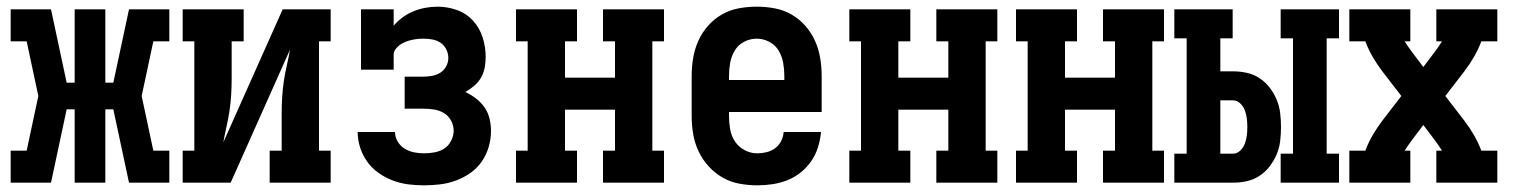

<svg xmlns="http://www.w3.org/2000/svg" viewBox="-20 -548 4540 576"><path d="M133 0H12V-96H60L95 -260L60 -424H12V-520H133L180 -300H204V-520H296V-300H320L367 -520H488V-424H440L405 -260L440 -96H488V0H367L320 -220H296V0H204V-220H180Z M528 0V-96H563V-424H528V-520H711V-424H675V-312Q675 -288 673.5 -263.5Q672 -239 668.5 -215.5Q665 -192 659.5 -168Q654 -144 650 -121L828 -520H972V-424H937V-96H972V0H789V-96H825V-208Q825 -232 826.5 -256.5Q828 -281 831.5 -304.5Q835 -328 840.5 -352Q846 -376 850 -399L672 0Z M1252 8Q1228 8 1204.5 5Q1181 2 1158.5 -6.5Q1136 -15 1116 -29Q1096 -43 1082 -62.5Q1068 -82 1060.5 -105Q1053 -128 1053 -152H1165Q1165 -137 1173 -123.5Q1181 -110 1194 -102Q1207 -94 1222 -91Q1237 -88 1252 -88Q1268 -88 1284 -91Q1300 -94 1313 -102.5Q1326 -111 1333.5 -126Q1341 -141 1341 -156Q1341 -172 1333 -186.5Q1325 -201 1311.5 -209Q1298 -217 1282 -219.5Q1266 -222 1250 -222H1194V-318H1250Q1263 -318 1276.5 -320.5Q1290 -323 1301 -330Q1312 -337 1318.5 -349Q1325 -361 1325 -374Q1325 -387 1319 -399.5Q1313 -412 1302 -419.5Q1291 -427 1277.5 -429.5Q1264 -432 1251 -432Q1241 -432 1232 -431Q1223 -430 1214 -428Q1205 -426 1196.5 -422.5Q1188 -419 1180.5 -414Q1173 -409 1167 -401Q1161 -393 1161 -384V-339H1063V-520H1161V-471Q1173 -485 1188 -496Q1203 -507 1220 -514Q1237 -521 1255.5 -524.5Q1274 -528 1293 -528Q1322 -528 1350.5 -518Q1379 -508 1399 -486Q1419 -464 1428 -435.5Q1437 -407 1437 -377Q1437 -361 1434 -345Q1431 -329 1423 -315Q1415 -301 1402.5 -290.5Q1390 -280 1376 -272Q1393 -264 1408 -252.5Q1423 -241 1433.5 -226Q1444 -211 1448.5 -192.5Q1453 -174 1453 -155Q1453 -131 1446 -107Q1439 -83 1425 -63Q1411 -43 1391 -29Q1371 -15 1348 -6.5Q1325 2 1301 5Q1277 8 1252 8Z M1528 0V-96H1563V-424H1528V-520H1711V-424H1675V-315H1825V-424H1789V-520H1972V-424H1937V-96H1972V0H1789V-96H1825V-219H1675V-96H1711V0Z M2252 8Q2225 8 2198 3Q2171 -2 2147.5 -15.5Q2124 -29 2105.5 -49.5Q2087 -70 2075.5 -94.5Q2064 -119 2059.5 -146Q2055 -173 2055 -200V-320Q2055 -347 2059.5 -374Q2064 -401 2075 -425.5Q2086 -450 2104 -470.5Q2122 -491 2145.5 -504.5Q2169 -518 2196 -523Q2223 -528 2250 -528Q2277 -528 2304 -523Q2331 -518 2354.5 -504.5Q2378 -491 2396 -470.5Q2414 -450 2425 -425.5Q2436 -401 2440.5 -374Q2445 -347 2445 -320V-212H2167V-200Q2167 -180 2170.5 -160Q2174 -140 2185 -123.5Q2196 -107 2214 -97.5Q2232 -88 2252 -88Q2266 -88 2280 -91.5Q2294 -95 2305.5 -103.5Q2317 -112 2323.5 -125Q2330 -138 2331 -152H2443Q2441 -129 2434 -106.5Q2427 -84 2414 -65Q2401 -46 2382.5 -31Q2364 -16 2342.5 -7.5Q2321 1 2298 4.5Q2275 8 2252 8ZM2167 -308H2333V-320Q2333 -340 2329.5 -359.5Q2326 -379 2316 -396Q2306 -413 2288 -422.5Q2270 -432 2250 -432Q2230 -432 2212 -422.5Q2194 -413 2184 -396Q2174 -379 2170.5 -359.5Q2167 -340 2167 -320Z M2528 0V-96H2563V-424H2528V-520H2711V-424H2675V-315H2825V-424H2789V-520H2972V-424H2937V-96H2972V0H2789V-96H2825V-219H2675V-96H2711V0Z M3028 0V-96H3063V-424H3028V-520H3211V-424H3175V-315H3325V-424H3289V-520H3472V-424H3437V-96H3472V0H3289V-96H3325V-219H3175V-96H3211V0Z M3822 0V-87H3859V-433H3822V-520H3997V-433H3960V-87H3997V0ZM3503 0V-87H3540V-433H3503V-520H3678V-433H3641V-334H3679Q3700 -334 3720.5 -329.5Q3741 -325 3758.5 -313.5Q3776 -302 3789 -285Q3802 -268 3810 -249Q3818 -230 3820.5 -209Q3823 -188 3823 -167Q3823 -146 3820.5 -125Q3818 -104 3810 -85Q3802 -66 3789 -49Q3776 -32 3758.5 -20.5Q3741 -9 3720.5 -4.5Q3700 0 3679 0ZM3679 -87Q3691 -87 3700.5 -96Q3710 -105 3714.5 -117Q3719 -129 3720.5 -141.5Q3722 -154 3722 -167Q3722 -180 3720.5 -192.5Q3719 -205 3714.5 -217Q3710 -229 3700.5 -238Q3691 -247 3679 -247H3641V-87Z M4028 0V-96H4076Q4085 -120 4098 -142.5Q4111 -165 4127 -186L4184 -260L4127 -334Q4111 -355 4098 -377.5Q4085 -400 4076 -424H4028V-520H4211V-424H4194Q4199 -416 4204.5 -408Q4210 -400 4216 -392L4250 -347L4284 -392Q4290 -400 4295.5 -408Q4301 -416 4306 -424H4289V-520H4472V-424H4424Q4415 -400 4402 -377.5Q4389 -355 4373 -334L4316 -260L4373 -186Q4389 -165 4402 -142.5Q4415 -120 4424 -96H4472V0H4289V-96H4306Q4301 -104 4295.5 -112Q4290 -120 4284 -128L4250 -173L4216 -128Q4210 -120 4204.5 -112Q4199 -104 4194 -96H4211V0Z"/></svg>

Font: Iosevka Curly Slab
Style: Bold
Weight: 700
Monospace: yes
Designer: Belleve Invis
Foundry: Belleve Invis
Version: Version 22.1.2; ttfautohint (v1.8.4)